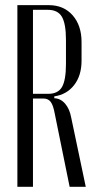

<svg xmlns="http://www.w3.org/2000/svg" viewBox="-20 -719 384 739"><path d="M46.9 -699.2H168Q225.1 -699.2 259.5 -660.2Q293.9 -621.1 293.9 -557.1V-485.8Q293.9 -428.2 265.4 -391.6Q236.8 -355 189 -348.1V-340.8Q212.9 -340.3 230.5 -320.1Q248 -299.8 253.9 -267.1L310.1 0H248L190.9 -280.8Q185.1 -313.5 175.3 -326.7Q165.5 -339.8 147 -339.8H106.9V0H46.9ZM233.9 -473.1V-564.9Q233.9 -627.4 218.3 -654.3Q202.6 -681.2 164.1 -681.2H106.9V-357.9H166Q203.6 -357.9 218.8 -384.5Q233.9 -411.1 233.9 -473.1Z"/></svg>

Font: Moniqa Narrow Heading
Style: Regular
Weight: 400
Width: 4
Designer: Rajesh Rajput
Foundry: Rajesh Rajput
Version: Version 1.000